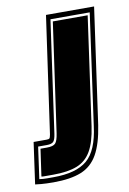

<svg xmlns="http://www.w3.org/2000/svg" viewBox="-107 -637 461 684"><g transform="rotate(-10 123.5 -295.0)"><path d="M31 1Q24 1 6 0.5Q-12 0 -35 -3L-14 -153H33Q41 -153 43.5 -155.5Q46 -158 48 -169L108 -591H282L223 -172Q213 -106 191.5 -68Q170 -30 131.5 -14.5Q93 1 31 1ZM11 -17H34Q116 -17 156 -50.5Q196 -84 207 -172L263 -573H121L64 -169Q61 -148 54.5 -141Q48 -134 30 -134H-1L-17 -19Q-11 -18 -4 -17.5Q3 -17 11 -17ZM13 -26Q6 -26 0.5 -26Q-5 -26 -8 -27L6 -125H29Q52 -125 60 -133.5Q68 -142 72 -169L128 -564H254L199 -172Q191 -116 172.5 -84Q154 -52 121 -39Q88 -26 35 -26Z"/></g></svg>

Font: Alumni Sans Collegiate One
Style: Italic
Weight: 400
Italic angle: -8°
Designer: Robert E. Leuschke
Foundry: Robert E. Leuschke
Version: Version 1.100